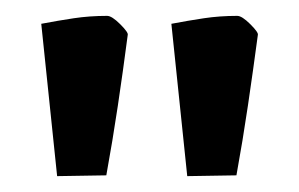

<svg xmlns="http://www.w3.org/2000/svg" viewBox="-20 -709 377 242"><path d="M115 -689Q121 -689 131.5 -678.5Q142 -668 141 -665Q135 -619 128.5 -575.5Q122 -532 114 -488L52 -487L32 -679Q53 -683 73 -686Q93 -689 115 -689ZM279 -689Q285 -689 295.5 -678.5Q306 -668 305 -665Q299 -620 292.5 -576Q286 -532 278 -488L216 -487L196 -679Q217 -683 237 -686Q257 -689 279 -689Z"/></svg>

Font: Grenze Gotisch SemiBold
Style: Regular
Weight: 600
Designer: Renata Polastri
Foundry: Omnibus-Type
Version: Version 1.001